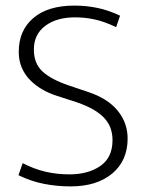

<svg xmlns="http://www.w3.org/2000/svg" viewBox="-20 -658 523 686"><path d="M246 -638Q289 -638 329 -629.5Q369 -621 409 -602L395 -561Q353 -581 318.5 -588.5Q284 -596 248 -596Q182 -596 141.5 -565.5Q101 -535 101 -481Q101 -431 132 -402.5Q163 -374 225 -353L296 -329Q365 -306 400.5 -262.5Q436 -219 436 -163Q436 -84 381 -38Q326 8 232 8Q184 8 137.5 -1Q91 -10 46 -32L61 -75Q102 -54 142.5 -44.5Q183 -35 228 -35Q295 -35 338.5 -65Q382 -95 382 -157Q382 -178 376 -197Q370 -216 355.5 -233Q341 -250 316 -265Q291 -280 253 -293L185 -315Q156 -324 131 -338.5Q106 -353 87 -372.5Q68 -392 57.5 -417Q47 -442 47 -473Q47 -549 99 -593.5Q151 -638 246 -638Z"/></svg>

Font: Mukta Mahee ExtraLight
Style: Regular
Weight: 275
Designer: Shuchita Grover, Noopur Datye, Girish Dalvi, Yashodeep Gholap
Foundry: Ek Type
Version: Version 2.538;PS 1.000;hotconv 16.6.51;makeotf.lib2.5.65220;